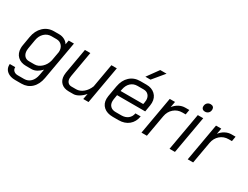

<svg xmlns="http://www.w3.org/2000/svg" viewBox="-81 -1370 2855 2211"><g transform="rotate(30 1347.0 -264.5)"><path d="M23 88 24 74H96Q94 104 114.5 122.5Q135 141 169 141H252Q303 141 338 106.5Q373 72 384 10L398 -67Q370 -36 336.5 -18Q303 0 271 0H198Q126 0 84 -40Q42 -80 42 -149Q42 -171 46 -191L66 -308Q81 -398 138 -452.5Q195 -507 277 -507H347Q384 -507 417 -489.5Q450 -472 466 -443L476 -499H546L456 10Q440 101 386 152Q332 203 252 203H169Q103 203 63 171.5Q23 140 23 88ZM271 -64Q321 -64 364 -103.5Q407 -143 422 -204L444 -327Q448 -377 420.5 -410Q393 -443 347 -443H279Q226 -443 187 -406Q148 -369 138 -308L118 -191Q115 -175 115 -160Q115 -116 137.5 -90Q160 -64 200 -64Z M630 -125Q630 -143 633 -162L692 -499H764L705 -160Q702 -145 702 -131Q702 -96 720 -76Q738 -56 769 -56H831Q879 -56 922.5 -91.5Q966 -127 989 -186L1044 -499H1116L1028 0H958L972 -76Q941 -38 902 -15Q863 8 831 8H769Q704 8 667 -28Q630 -64 630 -125Z M1188 -137Q1188 -155 1191 -173L1216 -316Q1232 -406 1287 -456.5Q1342 -507 1424 -507H1506Q1577 -507 1621 -466Q1665 -425 1665 -357Q1665 -339 1662 -321L1647 -233H1273L1263 -173Q1261 -164 1261 -147Q1261 -105 1286 -80.5Q1311 -56 1355 -56H1431Q1484 -56 1518.5 -83Q1553 -110 1561 -157H1631Q1618 -79 1565 -35.5Q1512 8 1431 8H1355Q1277 8 1232.5 -31.5Q1188 -71 1188 -137ZM1585 -295 1590 -321Q1593 -336 1593 -351Q1593 -392 1569.5 -417.5Q1546 -443 1506 -443H1424Q1371 -443 1335 -409.5Q1299 -376 1288 -316L1284 -295ZM1559 -732H1643L1517 -580H1449Z M1820 -499H1890L1876 -422Q1904 -459 1943.5 -480Q1983 -501 2025 -501H2079L2068 -436H2025Q1960 -436 1913.5 -395.5Q1867 -355 1855 -288L1804 0H1732Z M2197 -617Q2197 -646 2214.5 -664Q2232 -682 2260 -682Q2281 -682 2293.5 -670.5Q2306 -659 2306 -639Q2306 -610 2288.5 -592Q2271 -574 2242 -574Q2222 -574 2209.5 -586Q2197 -598 2197 -617ZM2193 -499H2265L2177 0H2105Z M2435 -499H2505L2491 -422Q2519 -459 2558.5 -480Q2598 -501 2640 -501H2694L2683 -436H2640Q2575 -436 2528.5 -395.5Q2482 -355 2470 -288L2419 0H2347Z"/></g></svg>

Font: Bai Jamjuree
Style: Italic
Weight: 400
Italic angle: -10°
Version: Version 1.000; ttfautohint (v1.6)